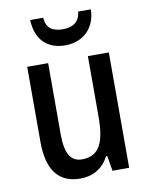

<svg xmlns="http://www.w3.org/2000/svg" viewBox="-85 -812 689 885"><g transform="rotate(-10 259.5 -370.0)"><path d="M402 -750H342C338 -700 303 -682 260 -682C213 -682 182 -699 179 -750H118C121 -658 174 -607 258 -607C342 -607 400 -663 402 -750ZM449 -540H351V-259C351 -138 325 -76 242 -76C189 -76 165 -118 165 -207V-540H67V-188C67 -61 115 10 220 10C277 10 326 -17 353 -71H359L371 0H449Z"/></g></svg>

Font: Noto Sans Gujarati UI Condensed Medium
Style: Regular
Weight: 500
Width: 3
Designer: Jelle Bosma - Monotype Design Team, Universal Thirst
Foundry: Monotype Imaging Inc.
Version: Version 2.106